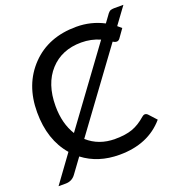

<svg xmlns="http://www.w3.org/2000/svg" viewBox="-143 -869 970 1042"><g transform="rotate(-20 342.5 -347.5)"><path d="M399.4 -636.2Q286.6 -636.2 218.8 -561.8Q150.9 -487.3 150.9 -358.9Q150.9 -258.3 194.8 -188L506.8 -613.8Q456.5 -636.2 399.4 -636.2ZM403.3 -725.6Q487.8 -725.6 561 -687.5L587.4 -723.6Q601.6 -745.1 612.5 -747.6Q623.5 -750 631.8 -750H685.1L613.8 -652.8Q625 -644 636.2 -633.8L602.1 -585.9Q594.2 -574.7 583.5 -574.7Q572.8 -574.7 561.5 -582L236.3 -138.7Q300.8 -81.1 394 -81.1Q455.1 -81.1 495.1 -95.5Q535.2 -109.9 573.7 -144Q582.5 -151.9 590.8 -151.9Q599.1 -151.9 606 -145.5L647 -100.6Q554.2 7.8 388.2 7.8Q264.6 7.8 178.2 -58.6L116.7 25.4Q95.2 54.7 58.6 54.7H17.6L131.8 -102.1Q45.4 -201.7 45.4 -361.8Q45.4 -522 143.6 -623.8Q241.7 -725.6 403.3 -725.6Z"/></g></svg>

Font: Lato-Medium
Style: Regular
Weight: 500
Designer: Lukasz Dziedzic
Foundry: tyPoland Lukasz Dziedzic
Version: Version 2.006; 2014-01-15